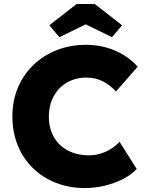

<svg xmlns="http://www.w3.org/2000/svg" viewBox="-20 -942 736 972"><path d="M410 10Q329.7 10 262.3 -16.7Q195 -43.3 145.7 -91.8Q96.3 -140.3 69.5 -207Q42.7 -273.7 42.7 -353.3Q42.7 -431.7 70.5 -497.8Q98.3 -564 148.7 -612.7Q199 -661.3 267.3 -688.3Q335.7 -715.3 417 -715.3Q466.7 -715.3 514.5 -702.5Q562.3 -689.7 603.8 -664.8Q645.3 -640 677 -604.3L567 -478.7Q538.7 -510.7 501.3 -530Q464 -549.3 415.7 -549.3Q376.7 -549.3 342.2 -535.5Q307.7 -521.7 282.2 -496Q256.7 -470.3 242 -433.8Q227.3 -397.3 227.3 -351.3Q227.3 -307 241.8 -270.8Q256.3 -234.7 283 -209Q309.7 -183.3 347.2 -169.5Q384.7 -155.7 430.7 -155.7Q461.7 -155.7 490.3 -164.7Q519 -173.7 543 -189Q567 -204.3 585.3 -224L672 -86.7Q647 -59 605.2 -37Q563.3 -15 512.5 -2.5Q461.7 10 410 10ZM280.7 -753.7 229.7 -814 367.7 -921.7H460L598 -814L547 -753.7L399 -826H428.7Z"/></svg>

Font: Lexend Medium
Style: Regular
Weight: 500
Designer: Bonnie Shaver-Troup, Thomas Jockin
Foundry: Lexend
Version: Version 1.005